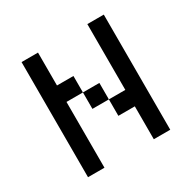

<svg xmlns="http://www.w3.org/2000/svg" viewBox="-155 -855 1011 1011"><g transform="rotate(-30 350.0 -350.0)"><path d="M200 -700H100V0H200V-400H300V-500H200ZM300 -300H400V-400H300ZM400 -200H500V0H600V-700H500V-300H400Z"/></g></svg>

Font: FT88
Style: Regular
Weight: 400
Designer: Ange Degheest & Mandy Elbé
Foundry: Velvetyne Type Foundry
Version: Version 1.000;FEAKit 1.0